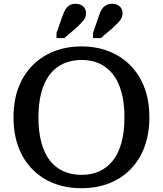

<svg xmlns="http://www.w3.org/2000/svg" viewBox="-20 -972 856 1009"><path d="M408 17Q330 17 264.5 -8Q199 -33 151 -81.5Q103 -130 77 -199Q51 -268 51 -355Q51 -443 77 -511.5Q103 -580 151 -628.5Q199 -677 264.5 -702.5Q330 -728 408 -728Q487 -728 552 -702.5Q617 -677 665 -628.5Q713 -580 739 -511.5Q765 -443 765 -355Q765 -268 739 -199Q713 -130 665 -81.5Q617 -33 552 -8Q487 17 408 17ZM408 -53Q461 -53 502.5 -72Q544 -91 573.5 -128.5Q603 -166 618.5 -223Q634 -280 634 -355Q634 -430 618.5 -487Q603 -544 573.5 -581.5Q544 -619 502.5 -638Q461 -657 408 -657Q356 -657 314 -638Q272 -619 242.5 -581.5Q213 -544 197.5 -487Q182 -430 182 -355Q182 -280 197.5 -223Q213 -166 242 -128.5Q271 -91 313.5 -72Q356 -53 408 -53ZM309 -889Q316 -910 325 -924Q334 -938 346.5 -945Q359 -952 376 -952Q402 -952 417 -938.5Q432 -925 432 -903Q432 -880 417.5 -863Q403 -846 379 -824L318 -772H277V-799ZM500 -889Q506 -910 515.5 -924Q525 -938 538.5 -945Q552 -952 569 -952Q594 -952 609 -938.5Q624 -925 624 -903Q624 -880 609.5 -863Q595 -846 571 -824L510 -772H469V-799Z"/></svg>

Font: Roboto Serif 20pt Medium
Style: Regular
Weight: 500
Version: Version 1.008